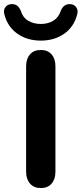

<svg xmlns="http://www.w3.org/2000/svg" viewBox="-57 -927 406 955"><path d="M72.9 -72.6V-597.4Q72.9 -634.3 92 -656.4Q111.1 -678.4 145.9 -678.4Q180.6 -678.4 199.7 -656.4Q218.7 -634.3 218.7 -597.4V-72.6Q218.7 -35.9 199.7 -13.8Q180.7 8.4 146.2 8.4Q111.6 8.4 92.3 -13.9Q72.9 -36.1 72.9 -72.6ZM-34.8 -853.9Q-41.2 -875 -31.5 -889.5Q-21.8 -904 -4.1 -906.2Q12.7 -907.6 23.3 -901.9Q34 -896.2 40.8 -884.6Q42.6 -881.7 46.2 -874Q56.1 -840.1 83.1 -823.9Q110.2 -807.8 145.9 -807.8Q181.5 -807.8 208.1 -823.9Q234.8 -840.1 245.6 -874Q249.2 -881.7 251 -884.6Q257.9 -896 268.5 -901.8Q279.1 -907.6 295.9 -906.2Q313.4 -904 323 -889.7Q332.6 -875.4 326.6 -853.9Q310.4 -792.8 261.8 -758.9Q213.1 -725 145.9 -725Q78.7 -725 30.1 -758.9Q-18.6 -792.8 -34.8 -853.9Z"/></svg>

Font: SN Pro Thin
Style: Regular
Weight: 200
Designer: Tobias Whetton
Foundry: Supernotes
Version: Version 1.003;Glyphs 3.3 (3324)